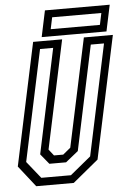

<svg xmlns="http://www.w3.org/2000/svg" viewBox="-60 -891 631 933"><g transform="rotate(-5 256.0 -424.0)"><path d="M78.5 0 -2.5 -103 124.5 -700H266L153.5 -172L177.5 -141.5H222.5L259.5 -172L372 -700H513.5L386.5 -103L261.5 0ZM106.5 -38.5H251L352 -121.5L467 -662.5H402.5L294.5 -152.5L233 -103H151.5L111 -152.5L219 -662.5H155L40 -121.5ZM168 -719.5 195 -847.5H511L484 -719.5ZM215 -754H455L467 -811H227Z"/></g></svg>

Font: Tourney Condensed Regular
Style: Italic
Weight: 400
Width: 3
Italic angle: -12°
Designer: Tyler Finck
Foundry: Etcetera Type Co
Version: Version 1.010; ttfautohint (v1.8.3)